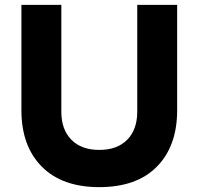

<svg xmlns="http://www.w3.org/2000/svg" viewBox="-20 -750 816 789"><path d="M68 -297V-730H232V-291Q232 -218 273 -176Q314 -134 388 -134Q462 -134 503 -176Q544 -218 544 -291V-730H708V-297Q708 -150 625 -65.5Q542 19 388 19Q235 19 151.5 -65.5Q68 -150 68 -297Z"/></svg>

Font: Sora-SIA
Style: Bold
Weight: 700
Designer: Jonathan Barnbrook, Julián Moncada
Foundry: Barnbrook Fonts
Version: Version 2.000